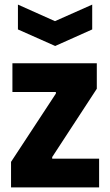

<svg xmlns="http://www.w3.org/2000/svg" viewBox="-20 -815 477 835"><path d="M58 -795 219 -723 381 -795V-687L220 -615L58 -687ZM28 -111 223 -408V-415H34V-540H401V-429L207 -132V-125H411V0H28Z"/></svg>

Font: Encode Sans Compressed
Style: ExtraBold
Weight: 800
Designer: Pablo Impallari, Andres Torresi
Foundry: Pablo Impallari, Andres Torresi
Version: Version 1.000; ttfautohint (v1.00) -l 8 -r 50 -G 200 -x 14 -